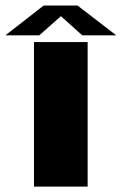

<svg xmlns="http://www.w3.org/2000/svg" viewBox="-65 -692 451 712"><path d="M61 -536H260V0H61ZM97 -671.5H222.5L366 -561H240L161 -632L80.5 -561H-45Z"/></svg>

Font: Anybody Wide
Style: Bold
Weight: 700
Width: 7
Designer: Tyler Finck
Foundry: Etcetera Type Company
Version: Version 1.000; ttfautohint (v1.8)